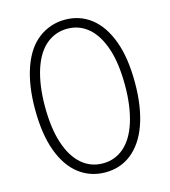

<svg xmlns="http://www.w3.org/2000/svg" viewBox="-160 -1274 1255 1418"><g transform="rotate(-15 468.0 -564.5)"><path d="M470 19Q356 19 269 -47.5Q182 -114 134 -244.5Q86 -375 86 -566Q86 -661 98.5 -741Q111 -821 134.5 -886Q158 -951 191.5 -1000Q225 -1049 268.5 -1081.5Q312 -1114 362.5 -1131Q413 -1148 470 -1148Q583 -1148 668.5 -1081.5Q754 -1015 802 -885.5Q850 -756 850 -566Q850 -470 837.5 -389.5Q825 -309 801.5 -244Q778 -179 744.5 -130Q711 -81 668.5 -47.5Q626 -14 576 2.5Q526 19 470 19ZM469 -50Q515 -50 555.5 -65Q596 -80 630 -109.5Q664 -139 690.5 -182.5Q717 -226 735.5 -283.5Q754 -341 764 -411.5Q774 -482 774 -566Q774 -733 736 -847Q698 -961 629.5 -1020Q561 -1079 469 -1079Q422 -1079 381.5 -1064Q341 -1049 306.5 -1020Q272 -991 245.5 -947.5Q219 -904 200.5 -847Q182 -790 172 -719.5Q162 -649 162 -566Q162 -399 200 -284Q238 -169 307 -109.5Q376 -50 469 -50Z"/></g></svg>

Font: Playwrite CL Light
Style: Regular
Weight: 300
Designer: Veronika Burian, José Scaglione
Foundry: TypeTogether
Version: Version 1.002